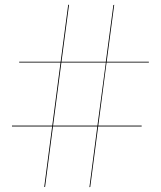

<svg xmlns="http://www.w3.org/2000/svg" viewBox="-20 -775 670 801"><path d="M30 -251H198L232.5 -514H60V-517.5H233L264.5 -755H268L236.5 -517.5H421.5L453 -754L456.5 -755L425 -517.5H601V-514H424.5L390 -251H571V-247.5H389.5L356.5 5L353 6L386 -247.5H201L168 5H164.5L197.5 -247.5H30ZM201.5 -251H386.5L421.5 -514H236Z"/></svg>

Font: Bodoni* 48pt
Style: Bold
Weight: 700
Version: Version 2.3